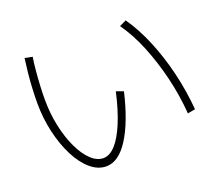

<svg xmlns="http://www.w3.org/2000/svg" viewBox="-112 -856 1105 975"><g transform="rotate(-20 440.0 -368.5)"><path d="M86.7 -460Q86.7 -492.2 88.9 -536.7Q91.1 -581.1 95.6 -623.3Q100 -665.6 104.4 -695.6L145.6 -687.8Q141.1 -663.3 137.2 -622.2Q133.3 -581.1 131.1 -538.9Q128.9 -496.7 128.9 -462.2Q128.9 -388.9 143.3 -320Q157.8 -251.1 183.3 -196.7Q208.9 -142.2 241.1 -111.7Q273.3 -81.1 307.8 -81.1Q342.2 -81.1 373.9 -116.1Q405.6 -151.1 433.3 -217.8Q461.1 -284.4 482.2 -378.9L521.1 -364.4Q484.4 -208.9 429.4 -122.8Q374.4 -36.7 307.8 -36.7Q263.3 -36.7 223.3 -70.6Q183.3 -104.4 152.8 -163.9Q122.2 -223.3 104.4 -300Q86.7 -376.7 86.7 -460ZM787.8 -147.8Q780 -250 756.1 -347.8Q732.2 -445.6 697.2 -531.1Q662.2 -616.7 615.6 -682.2L652.2 -700Q698.9 -633.3 735.6 -545.6Q772.2 -457.8 796.1 -358.9Q820 -260 828.9 -155.6Z"/></g></svg>

Font: Paperlogy 2 ExtraLight
Style: Regular
Weight: 250
Designer: redesigned by Lee Juim, glyphs from Gmarket Sans & Montserrat
Foundry: PT&
Version: Version 1.001